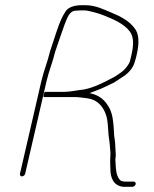

<svg xmlns="http://www.w3.org/2000/svg" viewBox="-20 -697 593 738"><path d="M192 -498C204.6 -534.9 215.1 -565.9 228 -602C238.1 -626.2 245.4 -656 272.4 -656C278.6 -656.7 284 -657 288.7 -657H303.7C308.3 -657 313.9 -656.3 320.2 -655C340.6 -650.7 362.1 -644.6 379.7 -637.5C418.2 -622 456.2 -605.7 479 -576C493.6 -557 494.5 -526.4 486.1 -490L479.4 -461C472.9 -444.6 458.5 -427.6 445.7 -419C436.4 -412.5 424.1 -403 412.9 -398C379.8 -380.5 342.3 -360.6 302.5 -353C279 -350.9 251.5 -344 228.4 -344H153.4C151.4 -344 149.7 -340.7 148.1 -334C146.6 -327.3 146.8 -324 148.8 -324H263.8C283 -324 300.9 -321 316.6 -319C353.8 -314.2 375.4 -287.8 385.3 -261C397.7 -232.6 393.6 -190.6 400.2 -157L401.8 -142C402.5 -128 405.5 -111.3 404.2 -96C402.7 -79.5 404 -64.4 404.3 -49C404 -14 415.9 16.8 453.2 21H489.2C494.4 21 500.2 16.3 501.5 11C502.7 5.7 499.1 1 493.8 1H458.8L447.2 -1C444.2 -2.3 441.4 -4.7 438.8 -8C426.5 -24.1 425.5 -45.3 424.2 -70L423.4 -84L425.1 -100C424.8 -116 422.7 -133 422.4 -149L420.6 -163C417.7 -177.9 418.4 -194.6 416.7 -211L414.9 -229C412.6 -250.7 407.2 -271.9 397.3 -287C382.7 -312.6 361.6 -331.6 324.3 -339C330.9 -341.7 338.7 -344.7 347.8 -348C373.6 -357.4 395.9 -368.8 418.7 -380C430.4 -386.7 442.9 -396.6 454 -403C471.5 -414.1 492.5 -435.4 498.2 -460C499.9 -464.7 501.4 -469.7 502.7 -475L506.1 -490C515.9 -532.5 514.6 -568.6 496.2 -590C475.6 -616.8 443.4 -634.4 408.2 -648.5C380 -659.8 348.9 -677 308.3 -677H293.3C268.3 -677 240.2 -670.2 230.1 -650C210.7 -620.7 197.4 -575.5 185.7 -540L179 -520C176.7 -512.7 174.4 -505.7 172.2 -499C163.5 -461.2 147.9 -423.9 138.9 -385L56.7 -29C55.5 -23.7 59.1 -19 64.4 -19C69.7 -19 75.5 -23.7 76.7 -29L158.9 -385C167.7 -423.4 183.4 -461.1 192 -498Z"/></svg>

Font: HoneyBee
Style: UltLitIt
Weight: 100
Foundry: Cannot Into Space Fonts
Version: Version 0.89